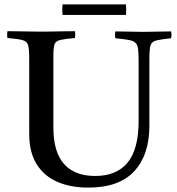

<svg xmlns="http://www.w3.org/2000/svg" viewBox="-20 -843 807 874"><path d="M14 -701Q34 -701 62.5 -700.5Q91 -700 119.5 -699.5Q148 -699 167 -699Q186 -699 214.5 -699.5Q243 -700 272 -700.5Q301 -701 321 -701Q324 -686 321 -670Q275 -666 254 -661Q233 -656 228 -641Q223 -626 223 -590V-263Q223 -151 271.5 -96.5Q320 -42 413 -42Q511 -42 561 -103Q611 -164 611 -292V-566Q611 -601 608.5 -620.5Q606 -640 595.5 -649Q585 -658 564 -661.5Q543 -665 505 -669Q502 -684 505 -700Q532 -700 570 -699Q608 -698 631 -698Q656 -698 693.5 -699Q731 -700 759 -700Q762 -685 759 -669Q713 -664 692 -659Q671 -654 665.5 -637Q660 -620 660 -579V-271Q660 -138 591 -63.5Q522 11 382 11Q302 11 241.5 -15Q181 -41 147 -95.5Q113 -150 113 -233V-577Q113 -619 108 -637Q103 -655 82 -660.5Q61 -666 14 -670Q11 -685 14 -701ZM265 -823H553Q556 -799 553 -775H265Q262 -799 265 -823Z"/></svg>

Font: Tiro Devanagari Hindi
Style: Regular
Weight: 400
Designer: Devanagari: John Hudson & Fiona Ross. Latin: John Hudson.
Foundry: Tiro Typeworks Ltd.
Version: Version 1.52